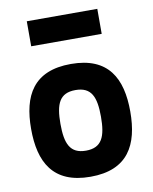

<svg xmlns="http://www.w3.org/2000/svg" viewBox="-84 -801 699 877"><g transform="rotate(-10 265.0 -363.0)"><path d="M265 -511C91 -511 35 -404 35 -250C35 -96 91 12 265 12C439 12 495 -96 495 -250C495 -404 439 -511 265 -511ZM265 -109C191 -109 171 -158 171 -250C171 -342 191 -390 265 -390C339 -390 359 -342 359 -250C359 -158 339 -109 265 -109ZM101 -622H428V-738H101Z"/></g></svg>

Font: TitilliumText22L
Style: 999 wt
Weight: 900
Designer: Campivisivi
Foundry: Campivisivi
Version: 1.000